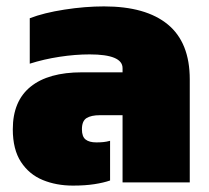

<svg xmlns="http://www.w3.org/2000/svg" viewBox="-20 -570 653 600"><path d="M208 10Q156 10 113.5 -7.5Q71 -25 45.5 -64Q20 -103 20 -166Q20 -254 75.5 -299Q131 -344 236 -344H363V-357Q363 -400 260 -400Q215 -400 166 -392.5Q117 -385 73 -371V-513Q117 -530 181.5 -540Q246 -550 305 -550Q436 -550 504.5 -493.5Q573 -437 573 -322V0H363V-210H292Q265 -210 250.5 -201Q236 -192 236 -166Q236 -143 247.5 -134Q259 -125 281 -125Q293 -125 303 -126Q313 -127 324 -130V-6Q304 1 275 5.5Q246 10 208 10Z"/></svg>

Font: Kanit ExtraBold
Style: Regular
Weight: 800
Designer: Katatrad Team
Foundry: CadsonDemak
Version: Version 2.000; ttfautohint (v1.8.3)